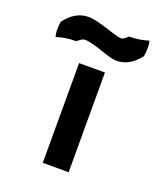

<svg xmlns="http://www.w3.org/2000/svg" viewBox="-129 -783 751 872"><g transform="rotate(20 246.0 -347.0)"><path d="M353 -673C348 -673 336 -651 316 -653C276 -659 197 -694 150 -694C99 -694 65 -665 38 -631C32 -599 34 -566 40 -557C68 -566 96 -571 131 -571C139 -571 153 -593 174 -591C231 -585 296 -550 335 -550C386 -550 418 -578 446 -612C452 -644 450 -678 445 -687C416 -678 388 -673 353 -673ZM305 0V-482H180V0Z"/></g></svg>

Font: Bluebird
Style: Nrw
Weight: 400
Designer: Jasper
Foundry: Cannot Into Space Fonts
Version: Version 0.98